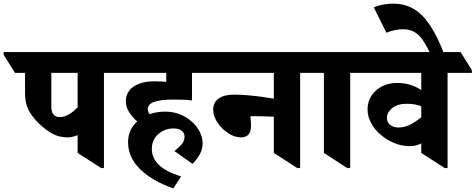

<svg xmlns="http://www.w3.org/2000/svg" viewBox="-88 -911 2603 1051"><path d="M280 -159Q235 -159 197.5 -180Q160 -201 123 -237Q85 -275 67 -311.5Q49 -348 49 -401V-512H-6L-68 -611V-626H552L614 -527V-512H481V9H466L337 -74V-171Q324 -166 309.5 -162.5Q295 -159 280 -159ZM193 -327Q193 -270 240 -270Q263 -270 288.5 -284.5Q314 -299 337 -324V-512H193Z M861 120Q749 82 681 17Q613 -48 613 -133Q613 -167 626 -196Q639 -225 663 -246Q637 -269 619 -297Q601 -325 601 -356Q601 -409 644 -437.5Q687 -466 758 -466Q776 -466 791.5 -465Q807 -464 822 -463V-512H540L478 -611V-626H1057L1118 -527V-512H963V-361Q944 -364 918.5 -365Q893 -366 864 -366Q789 -366 755 -353Q721 -340 721 -314Q721 -299 731 -286Q770 -300 815 -300Q860 -300 897.5 -285Q935 -270 962 -245Q989 -221 1005 -190Q1021 -159 1021 -126Q1021 -93 1005 -65Q989 -37 966 -14L867 -84Q887 -100 904.5 -119Q922 -138 922 -163Q922 -184 906 -196Q890 -208 861 -208Q830 -208 803 -194Q776 -180 759.5 -155Q743 -130 743 -96Q743 -47 780.5 -9.5Q818 28 903 55Z M1231 -159Q1196 -159 1161 -182Q1126 -205 1102.5 -240Q1079 -275 1079 -311Q1079 -350 1108.5 -371.5Q1138 -393 1193 -393Q1228 -393 1268 -389.5Q1308 -386 1345.5 -381Q1383 -376 1411 -371V-512H1044L982 -611V-626H1626L1687 -527V-512H1555V9H1539L1411 -74V-272Q1361 -275 1296 -275Q1287 -275 1283 -275Q1284 -262 1285 -248.5Q1286 -235 1286 -221Q1286 -159 1231 -159Z M1813 9 1685 -74V-512H1614L1552 -611V-626H1900L1961 -527V-512H1829V9Z M2156 -111Q2112 -111 2072.5 -127Q2033 -143 2001 -169Q1966 -197 1945 -234.5Q1924 -272 1924 -313Q1924 -355 1945.5 -387.5Q1967 -420 2003.5 -438.5Q2040 -457 2085 -457Q2123 -457 2156.5 -447Q2190 -437 2218 -418V-512H1888L1826 -611V-626H2433L2495 -527V-512H2362V9H2347L2218 -74V-126Q2188 -111 2156 -111ZM2030 -265Q2030 -243 2047 -228Q2064 -213 2094 -213Q2123 -213 2152.5 -226.5Q2182 -240 2218 -269V-330Q2182 -343 2138 -343Q2090 -343 2060 -320Q2030 -297 2030 -265Z M2270 -613Q2254 -646 2240 -670Q2226 -694 2211 -711Q2175 -751 2118 -751Q2075 -751 2027 -732L1958 -871Q1983 -881 2009 -886Q2035 -891 2066 -891Q2124 -891 2172.5 -864.5Q2221 -838 2263 -777Q2305 -716 2344 -613Z"/></svg>

Font: Noto Serif Devanagari ExtraBold
Style: Regular
Weight: 800
Designer: Universal Thirst, Indian Type Foundry and the Monotype Design Team
Foundry: Monotype Imaging Inc.
Version: Version 2.004; ttfautohint (v1.8.4.7-5d5b)